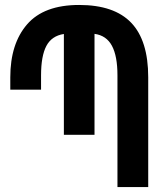

<svg xmlns="http://www.w3.org/2000/svg" viewBox="-20 -754 640 774"><path d="M361 -617.5V-210.5H237.5V-617Q188.5 -609.5 167 -569Q145.5 -528.5 145.5 -450V-392.5H21.5V-442.5Q21.5 -577.5 89.2 -655.8Q157 -734 299 -734Q440.5 -734 509 -662.2Q577.5 -590.5 577.5 -442.5V0H453.5V-450Q453.5 -528 431.2 -569.5Q409 -611 361 -617.5Z"/></svg>

Font: JuliaMono
Style: Bold
Weight: 700
Monospace: yes
Designer: cormullion
Foundry: corm
Version: Version 0.055; ttfautohint (v1.8.4)